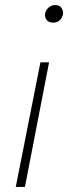

<svg xmlns="http://www.w3.org/2000/svg" viewBox="-20 -735 268 755"><path d="M42 0 139 -490H173L78 0ZM189 -646Q173 -646 165 -655Q157 -664 157 -675Q157 -685 162 -694Q167 -703 176 -709Q185 -715 197 -715Q214 -715 221 -705Q228 -695 228 -684Q228 -675 223 -666Q218 -657 209.5 -651.5Q201 -646 189 -646Z"/></svg>

Font: REM Medium Thin
Style: Italic
Weight: 250
Italic angle: -11°
Version: Version 1.005;gftools[0.9.28]